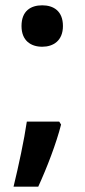

<svg xmlns="http://www.w3.org/2000/svg" viewBox="-20 -574 319 723"><path d="M61 -476C61 -421 96 -398 139 -398C181 -398 217 -421 217 -476C217 -533 181 -554 139 -554C96 -554 61 -533 61 -476ZM210 -105 203 -116H81C71 -47 50 51 31 129H124C157 57 192 -34 210 -105Z"/></svg>

Font: Noto Sans Thaana SemiBold
Style: Regular
Weight: 600
Designer: David Williams
Foundry: Google Inc.
Version: Version 3.001